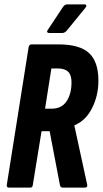

<svg xmlns="http://www.w3.org/2000/svg" viewBox="-20 -858 470 878"><path d="M22 0Q9 0 11 -12L111 -643Q114 -655 124 -655H248Q344 -655 387 -615.5Q430 -576 430 -489Q430 -421 401 -363.5Q372 -306 320 -285V-284L379 -12Q380 -7 377 -3.5Q374 0 368 0H267Q256 0 254 -12L207 -258H170L130 -12Q129 0 118 0ZM186 -361H216Q262 -361 284.5 -395Q307 -429 307 -482Q307 -515 291.5 -530Q276 -545 244 -545H215ZM205 -707Q198 -707 196 -711.5Q194 -716 199 -722L268 -826Q276 -838 288 -838H366Q373 -838 374.5 -833.5Q376 -829 371 -823L287 -720Q277 -707 264 -707Z"/></svg>

Font: Sofia Sans Extra Condensed ExtraBold
Style: Italic
Weight: 800
Italic angle: -9°
Designer: Botio Nikoltchev, Ani Petrova
Foundry: lettersoup
Version: Version 4.101; ttfautohint (v1.8.4.7-5d5b)